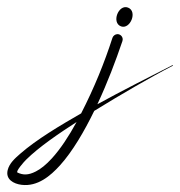

<svg xmlns="http://www.w3.org/2000/svg" viewBox="-228 -340 506 540"><path d="M131.9 -318.7C105.1 -328.8 84.7 -275.9 112.5 -265.8C138.2 -256.5 159.8 -308.1 131.9 -318.7ZM102.3 -244C96.3 -244 90.1 -239.3 88.3 -233.7C65.9 -164.2 37.3 -93.4 0.2 -21.1C-58.8 12.8 -125 52.1 -170.9 92.2C-185.8 105.2 -201.6 119.1 -206.4 138.3C-212.9 164.5 -189.8 177 -167.5 179.8C-122.1 185.5 -85.9 154.4 -59.6 125.4C-24.1 86.3 9.3 28.9 37 -28.1C111.1 -73.8 198.9 -124.9 257.9 -155.1C258.2 -155.3 258.4 -155.6 258.4 -155.9C258.4 -156.5 258 -156.9 257.5 -156.9C257.3 -156.9 257.1 -156.8 257 -156.8C257 -156.8 255.7 -156.1 254.2 -155.3C205.4 -130.3 112 -83.4 45.9 -46.8C74.5 -108.1 97.1 -167.9 116.4 -224.7C116.8 -225.9 117.1 -227.9 117.1 -229.2C117.1 -237.3 110.5 -244 102.3 -244ZM-12.6 3.2C-34.4 43 -57.8 78.8 -81.9 105.2C-98.6 123.6 -113.8 135.4 -127.2 142.2C-148.9 153.3 -163.5 152.5 -178.8 145.3C-184.9 142.4 -160 114.5 -154.8 109.4C-118.9 73.6 -61.4 34.7 -12.6 3.2Z"/></svg>

Font: Sinatra
Style: Regular
Weight: 400
Designer: Fahmi
Version: Version 0.1